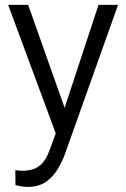

<svg xmlns="http://www.w3.org/2000/svg" viewBox="-20 -548 514 782"><path d="M94.7 -528.3 243.2 -108.9 381.3 -528.3H460.9L243.2 83Q233.9 107.9 216.6 138.4Q199.2 168.9 169.2 191.2Q139.2 213.4 90.8 213.4Q80.6 213.4 65.2 210.7Q49.8 208 43 206.1L42.5 145Q47.9 146 57.1 146.7Q66.4 147.5 69.8 147.5Q116.7 147.5 142.3 126.2Q168 105 184.6 56.6L207 -4.9L13.2 -528.3Z"/></svg>

Font: Vazirmatn UI FD Light
Style: Regular
Weight: 300
Designer: Saber Rastikerdar
Foundry: Saber Rastikerdar
Version: Version 33.003